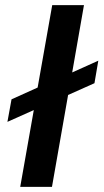

<svg xmlns="http://www.w3.org/2000/svg" viewBox="-20 -730 406 750"><path d="M9 -254 112 -300 59 0H183L246 -359L349 -405L364 -493L262 -447L308 -710H184L127 -388L25 -342Z"/></svg>

Font: Uncut Sans Semibold
Style: Italic
Weight: 600
Italic angle: -10°
Designer: Kasper Nordkvist
Foundry: Uncut Type
Version: Version 1.111;FEAKit 1.0